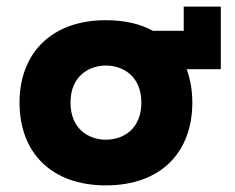

<svg xmlns="http://www.w3.org/2000/svg" viewBox="-20 -543 710 580"><path d="M300 -345C348 -345 407 -316 407 -233C407 -154 353 -121 300 -121C247 -121 193 -154 193 -233C193 -316 252 -345 300 -345ZM39 -233C39 -84 133 17 300 17C467 17 561 -84 561 -233C561 -270 555 -304 544 -334H647V-523H535V-450H442C403 -471 356 -482 300 -482C133 -482 39 -380 39 -233Z"/></svg>

Font: Kreadon Extra Bold
Style: Regular
Weight: 800
Designer: kohakuno
Foundry: StudioGnu
Version: Version 1.000;Glyphs 3.1.2 (3151)